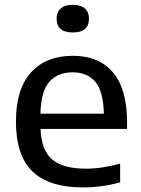

<svg xmlns="http://www.w3.org/2000/svg" viewBox="-20 -790 602 819"><path d="M333 9.5Q191.5 9.5 119.8 -57.5Q48 -124.5 48 -271.5Q48 -410 112.2 -481Q176.5 -552 290.5 -552Q402.5 -552 462.2 -480.8Q522 -409.5 522 -269V-240H153Q156.5 -148.5 202.8 -109.5Q249 -70.5 347 -70.5Q380.5 -70.5 417.2 -76Q454 -81.5 492.5 -92V-12Q449.5 -0.5 410.5 4.5Q371.5 9.5 333 9.5ZM289.5 -481.5Q226 -481.5 190.2 -440.8Q154.5 -400 152.5 -305H423Q421 -399.5 387 -440.5Q353 -481.5 289.5 -481.5ZM290.5 -651.5Q221.5 -651.5 221.5 -710.5Q221.5 -738 239 -753.8Q256.5 -769.5 290.5 -769.5Q324.5 -769.5 342 -753.8Q359.5 -738 359.5 -710.5Q359.5 -651.5 290.5 -651.5Z"/></svg>

Font: Encode Sans Semi Expanded Medium
Style: Regular
Weight: 500
Width: 6
Designer: Multiple Designers
Foundry: Impallari Type
Version: Version 3.000; ttfautohint (v1.8.3) -l 8 -r 50 -G 200 -x 14 